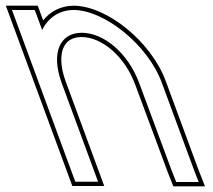

<svg xmlns="http://www.w3.org/2000/svg" viewBox="-206 -618 747 674"><path d="M-58 -512.6C-36.9 -555.4 1.5 -582.5 52 -583C160 -583 313.8 -461 362.6 -326L475.5 -20L491.6 21H412.6L396.8 -19L282.8 -326C244.4 -430 160.9 -502 81.5 -503C2.5 -503 -27.6 -430 10.8 -326L25.5 -286L123.6 -20L138.4 20H58.4L43.6 -20L-54.5 -286L-69.2 -326L-149.2 -543L-164 -583H-84L-69.2 -543ZM-54.5 -546.4C-54.8 -547.3 -54.8 -547.3 -55.2 -548.2L-73.5 -598H-185.5L47.9 35H159.9L24.9 -331.2C14.2 -360 9.3 -385.9 9.2 -407.6C9 -460 34.2 -488 81.4 -488C151.8 -487.1 231.7 -421.1 268.7 -320.8L382.8 -13.6L402.4 36H513.6L489.5 -25.3L376.7 -331.1C326.1 -471.2 169.1 -598 51.9 -598C6.9 -597.6 -30.3 -577.3 -54.5 -546.4Z"/></svg>

Font: Nordica Plus
Style: NordicaClassicLightConOpOblOl
Weight: 300
Version: Version 1.01